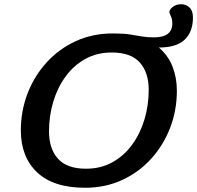

<svg xmlns="http://www.w3.org/2000/svg" viewBox="-20 -876 932 907"><path d="M815.5 -447.5Q815.5 -355 783.8 -272.5Q752 -190 694 -126Q636 -62 556.5 -25.5Q477 11 382 11Q232 11 155.2 -62Q78.5 -135 78.5 -259.5Q78.5 -352 110.2 -434.5Q142 -517 200.2 -581Q258.5 -645 337.8 -681.5Q417 -718 512.5 -718Q563.5 -718 594 -713.2Q624.5 -708.5 649.5 -704Q674.5 -699.5 707.5 -699.5Q794 -699.5 794 -765.5Q794 -785.5 787 -799.8Q780 -814 780 -819Q780 -830.5 796 -843.2Q812 -856 835.5 -856Q858.5 -856 875 -840.8Q891.5 -825.5 891.5 -793.5Q891.5 -726.5 852.8 -689Q814 -651.5 730.5 -651.5Q775.5 -612.5 795.5 -560.2Q815.5 -508 815.5 -447.5ZM211.5 -255.5Q211.5 -173 254 -126Q296.5 -79 386 -79Q456 -79 511 -109.5Q566 -140 604.2 -192.5Q642.5 -245 662.5 -311.8Q682.5 -378.5 682.5 -451.5Q682.5 -534 640.2 -581Q598 -628 508 -628Q438 -628 383 -597.5Q328 -567 289.8 -514.5Q251.5 -462 231.5 -395.2Q211.5 -328.5 211.5 -255.5Z"/></svg>

Font: Newsreader 6pt Medium
Style: Italic
Weight: 500
Italic angle: -17°
Designer: Hugues Gentile
Foundry: Production Type
Version: Version 1.003; ttfautohint (v1.8.3)